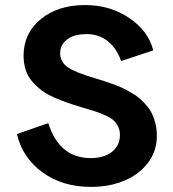

<svg xmlns="http://www.w3.org/2000/svg" viewBox="-20 -730 683 759"><path d="M315.9 -710Q416 -710 491.5 -658.4Q566.9 -606.9 585.9 -530.8L459 -488.8Q439.5 -542 404.3 -568.6Q369.1 -595.2 323.2 -595.2Q296.9 -595.2 274.4 -588.9Q252 -582.5 234.9 -564.7Q217.8 -546.9 217.8 -520Q217.8 -485.4 247.3 -464.6Q276.9 -443.8 355 -420.9Q377.4 -414.1 392.1 -409.4Q406.7 -404.8 429.2 -396.5Q451.7 -388.2 466.8 -380.9Q481.9 -373.5 501.2 -362.3Q520.5 -351.1 533.7 -339.4Q546.9 -327.6 560.3 -311.8Q573.7 -295.9 581.8 -278.6Q589.8 -261.2 595 -239.3Q600.1 -217.3 600.1 -192.9Q600.1 -133.8 565.9 -87.6Q531.7 -41.5 472.7 -16.4Q413.6 8.8 339.8 8.8Q226.1 8.8 147.2 -49.3Q68.4 -107.4 46.9 -200.2L170.9 -243.2Q214.4 -105 338.9 -105Q390.6 -105 422.4 -129.6Q454.1 -154.3 454.1 -196.8Q454.1 -215.3 446.8 -230Q439.5 -244.6 428.5 -254.6Q417.5 -264.6 395.5 -274.4Q373.5 -284.2 354.5 -290.3Q335.4 -296.4 301.8 -306.2Q268.1 -316.4 244.4 -324.7Q220.7 -333 191.9 -345.7Q163.1 -358.4 143.8 -373.3Q124.5 -388.2 107.4 -407.7Q90.3 -427.2 81.8 -453.1Q73.2 -479 73.2 -509.8Q73.2 -598.6 141.1 -654.3Q209 -710 315.9 -710Z"/></svg>

Font: LT Superior
Style: Bold
Weight: 400
Designer: Daniel Lyons
Foundry: LyonsType
Version: Version 1.000